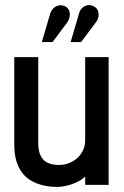

<svg xmlns="http://www.w3.org/2000/svg" viewBox="-20 -725 486 753"><path d="M243 -636Q251 -647 253 -659.5Q255 -672 251.5 -682.5Q248 -693 236 -700Q224 -706 212 -704Q200 -702 190.5 -693.5Q181 -685 177 -672L144 -560H186ZM355 -636Q364 -647 366 -659.5Q368 -672 364 -683Q360 -694 348 -700Q335 -707 323 -704.5Q311 -702 302 -693.5Q293 -685 290 -672L257 -560H298ZM314 -33V0H406V-501H314V-175Q314 -154 306 -136.5Q298 -119 284 -106Q270 -93 251 -85.5Q232 -78 211 -78Q185 -78 167 -86.5Q149 -95 139.5 -114Q130 -133 130 -164V-501H36V-158Q36 -120 44.5 -92.5Q53 -65 68.5 -45.5Q84 -26 105.5 -14.5Q127 -3 151.5 2.5Q176 8 202 8Q224 8 246.5 2Q269 -4 287 -13.5Q305 -23 314 -33Z"/></svg>

Font: Advent Pro SemiBold
Style: Regular
Weight: 600
Designer: VivaRado, Andreas Kalpakidis
Foundry: VivaRado, Andreas Kalpakidis
Version: Version 3.000